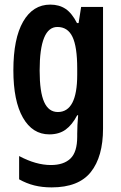

<svg xmlns="http://www.w3.org/2000/svg" viewBox="-20 -573 526 833"><path d="M198 -553Q237 -553 264.5 -534.5Q292 -516 314 -473H321L332 -543H427V-15Q427 107 374 173.5Q321 240 204 240Q163 240 129 231.5Q95 223 63 205V104Q136 143 201 143Q256 143 285.5 115Q315 87 315 20V7Q315 -9 316 -31Q317 -53 319 -73H315Q293 -31 264.5 -10.5Q236 10 194 10Q121 10 79.5 -62.5Q38 -135 38 -268Q38 -406 80.5 -479.5Q123 -553 198 -553ZM229 -456Q152 -456 152 -267Q152 -174 171.5 -130.5Q191 -87 231 -87Q315 -87 315 -249V-276Q315 -370 294.5 -413Q274 -456 229 -456Z"/></svg>

Font: Noto Sans Lao ExtraCondensed SemiBold
Style: Regular
Weight: 600
Width: 2
Designer: Monotype Design Team
Foundry: Monotype Imaging Inc.
Version: Version 2.003; ttfautohint (v1.8.4.7-5d5b)